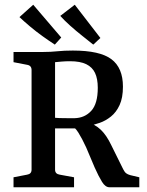

<svg xmlns="http://www.w3.org/2000/svg" viewBox="-20 -789 619 809"><path d="M37 0V-42L94 -53Q113 -56 113 -74V-494Q113 -513 94 -516L37 -527V-570H162Q194 -570 222 -573Q250 -576 287 -576Q401 -576 449.5 -539.5Q498 -503 498 -424Q498 -377 484 -346.5Q470 -316 447.5 -298Q425 -280 400.5 -271.5Q376 -263 355 -259L322 -248Q286 -248 252.5 -248Q219 -248 197 -248V-295Q211 -292 230.5 -291.5Q250 -291 268 -291Q286 -291 294 -291Q337 -292 364.5 -322Q392 -352 392 -419Q392 -457 380.5 -481.5Q369 -506 343.5 -518.5Q318 -531 275 -531Q256 -531 239 -529.5Q222 -528 212 -527V-74Q212 -56 232 -53L292 -42V0ZM441 0Q424 0 410 -22.5Q396 -45 379 -83L343 -168Q326 -205 310 -230.5Q294 -256 275 -263L343 -277Q381 -265 405 -242Q429 -219 449 -177L499 -76Q505 -64 511.5 -59Q518 -54 529 -51L567 -42V0ZM403 -629 373 -601Q352 -618 326 -638.5Q300 -659 275.5 -681Q251 -703 234 -722L295 -769ZM238 -631 211 -601Q188 -616 160 -636Q132 -656 106.5 -677.5Q81 -699 62 -717L120 -769Z"/></svg>

Font: Yrsa Medium
Style: Regular
Weight: 500
Designer: Anna Giedrys (Yrsa+Rasa design), David Brezina (Yrsa art-direction, Rasa art-direction, design)
Foundry: Rosetta Type Foundry
Version: Version 2.004